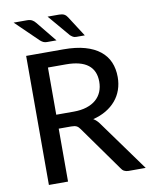

<svg xmlns="http://www.w3.org/2000/svg" viewBox="-97 -981 825 1052"><g transform="rotate(-10 315.0 -455.0)"><path d="M292 -372Q333 -372 364.2 -382Q395.5 -392 416.5 -410.2Q437.5 -428.5 448 -453.8Q458.5 -479 458.5 -509.5Q458.5 -571.5 417.8 -603Q377 -634.5 295.5 -634.5H195V-372ZM627 0H532Q503.5 0 490.5 -22.5L313 -271.5Q304.5 -284 294.5 -289.2Q284.5 -294.5 264.5 -294.5H195V0H88.5V-718H295.5Q365 -718 415.2 -703.8Q465.5 -689.5 498.2 -663.2Q531 -637 546.8 -600Q562.5 -563 562.5 -517Q562.5 -479.5 551 -446.5Q539.5 -413.5 517.2 -387.2Q495 -361 463 -342Q431 -323 390.5 -313Q410.5 -301 425 -279.5ZM305.5 -909.5Q323 -909.5 333.8 -903.8Q344.5 -898 351.5 -886.5L424.5 -773H378Q366.5 -773 359.5 -777Q352.5 -781 344.5 -788L241.5 -909.5ZM126.5 -909.5Q144 -909.5 155 -903.5Q166 -897.5 174.5 -886.5L267 -773H214.5Q203 -773 194.8 -776.8Q186.5 -780.5 178 -788L52.5 -909.5Z"/></g></svg>

Font: Lato 2
Style: Regular
Weight: 500
Designer: Lukasz Dziedzic with Adam Twardoch and Botio Nikoltchev
Foundry: tyPoland Lukasz Dziedzic
Version: Version 2.015; 2015-08-06; http://www.latofonts.com/